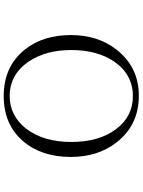

<svg xmlns="http://www.w3.org/2000/svg" viewBox="114 -922 772 1040"><g transform="rotate(90 500.0 -402.0)"><path d="M499 -768.1Q656.7 -768.1 751 -647.9Q830.1 -546.9 830.1 -398.9Q830.1 -239.7 743.2 -139.2Q653.3 -36.1 500 -36.1Q338.9 -36.1 247.1 -152.3Q169.9 -250.5 169.9 -399.9Q169.9 -545.4 248 -646Q342.8 -768.1 499 -768.1ZM501 -735.8Q383.3 -735.8 313 -633.8Q251 -541.5 251 -401.9Q251 -269 309.1 -178.2Q379.9 -68.4 500 -68.4Q606 -68.4 676.8 -157.2Q749 -252 749 -401.4Q749 -552.7 679.2 -645Q610.4 -735.8 501 -735.8Z"/></g></svg>

Font: I.Ming
Style: Regular
Weight: 400
Designer: Ichiten Fonts Project
Version: Version 6.11; Dec 27, 2019